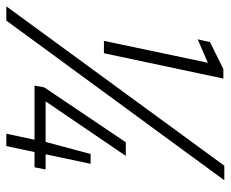

<svg xmlns="http://www.w3.org/2000/svg" viewBox="-93 -647 728 606"><g transform="rotate(90 271.0 -344.0)"><path d="M97 -308 166 -636 92 -604 101 -643 186 -685H216L136 -308ZM-12 0 491 -688H537L33 0ZM390 0 409 -89H238L244 -120L417 -377H460L288 -124H416L454 -266H485L455 -124H503L496 -89H448L429 0Z"/></g></svg>

Font: Saira SemiCondensed ExtraLight
Style: Italic
Weight: 250
Width: 4
Italic angle: -12°
Designer: Hector Gatti with collaboration of the Omnibus-Type team
Foundry: Omnibus-Type
Version: Version 1.101